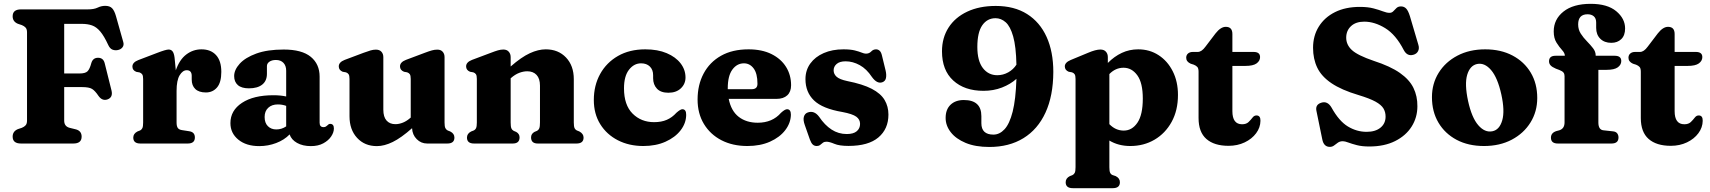

<svg xmlns="http://www.w3.org/2000/svg" viewBox="-20 -749 8926 1002"><path d="M437.5 -700Q470.5 -700 489.5 -709.2Q508.5 -718.5 529 -718.5Q553 -718.5 565 -706Q577 -693.5 585 -665.5L623.5 -529Q628 -513 618.8 -501.5Q609.5 -490 593 -487.5Q579.5 -485 566.5 -490.2Q553.5 -495.5 545 -514Q523 -561.5 503 -585Q483 -608.5 460 -616.5Q437 -624.5 406 -624.5H315V-365.5H395Q425.5 -365.5 437 -377.2Q448.5 -389 456.5 -419.5Q464.5 -447 490.5 -447.5Q519.5 -448 526.5 -418.5L562 -276.5Q570.5 -240.5 540.5 -230Q513.5 -221 494 -248.5Q476 -275.5 460.2 -285Q444.5 -294.5 408.5 -294.5H315V-119.5Q315 -89.5 343 -82L377.5 -73.5Q406 -65 406 -36Q406 0 363 0H89.5Q46 0 46 -36Q46 -63.5 73 -75L94 -82Q106.5 -87 113.8 -95.2Q121 -103.5 121 -119.5V-580.5Q121 -596.5 113.8 -604.8Q106.5 -613 94 -618L73 -625Q46 -636.5 46 -664Q46 -700 89.5 -700Z M891 -448.5 897.5 -382Q916.5 -437.5 952 -464.5Q987.5 -491.5 1031.5 -491.5Q1080 -491.5 1107.5 -461.5Q1135 -431.5 1135 -374Q1135 -319 1112.8 -292.8Q1090.5 -266.5 1054.5 -266.5Q1018 -266.5 999.2 -284.5Q980.5 -302.5 980.5 -334V-354Q980 -382.5 954.5 -382.5Q933.5 -382.5 917.5 -356.2Q901.5 -330 901.5 -274.5V-109.5Q901.5 -91 907.5 -81.8Q913.5 -72.5 929.5 -70L968 -64Q997 -59.5 997 -31.5Q997 0 960 0H712.5Q675.5 0 675.5 -31Q675.5 -51.5 697.5 -63L710.5 -68Q719 -72 723 -80.5Q727 -89 727 -109.5V-336.5Q727 -354 722.2 -360.8Q717.5 -367.5 708.5 -371L691.5 -374Q671 -382 671 -401.5Q671 -423.5 702 -435.5L799 -472.5Q845.5 -490.5 860 -490.5Q873 -490.5 880.5 -481Q888 -471.5 891 -448.5Z M1182.5 -106.5Q1182.5 -172.5 1242.8 -212.2Q1303 -252 1407 -252Q1444.5 -252 1473.5 -245.5V-380Q1473.5 -406 1459.2 -421Q1445 -436 1420 -436Q1399 -436 1386 -427Q1373 -418 1373 -404V-363.5Q1373 -327 1348.5 -307.5Q1324 -288 1279 -288Q1240.5 -288 1221.2 -305Q1202 -322 1202 -352Q1202 -384.5 1231 -416.5Q1260 -448.5 1317.5 -469.5Q1375 -490.5 1460.5 -490.5Q1555.5 -490.5 1601.8 -452.5Q1648 -414.5 1648 -349V-108.5Q1648 -85.5 1668.5 -85.5Q1676.5 -85.5 1681 -88.8Q1685.5 -92 1689.5 -95.5Q1692 -98.5 1695.2 -100.5Q1698.5 -102.5 1703 -102.5Q1722.5 -102.5 1722.5 -78.5Q1722.5 -58 1708.2 -36.8Q1694 -15.5 1667.2 -1Q1640.5 13.5 1602.5 13.5Q1560 13.5 1530.2 -3.2Q1500.5 -20 1491.5 -47.5Q1463.5 -18.5 1421.2 -2.5Q1379 13.5 1333 13.5Q1265 13.5 1223.8 -20.2Q1182.5 -54 1182.5 -106.5ZM1361 -138.5Q1361 -107.5 1378 -90.5Q1395 -73.5 1422 -73.5Q1450 -73.5 1473.5 -89.5V-196.5Q1453 -204 1430 -204Q1398.5 -204 1379.8 -186.5Q1361 -169 1361 -138.5Z M1804 -142V-337Q1804 -354.5 1799.2 -361.5Q1794.5 -368.5 1785.5 -371.5L1768.5 -374.5Q1748 -383 1748 -402.5Q1748 -424.5 1779 -436.5L1877.5 -473.5Q1900.5 -482 1914.5 -486Q1928.5 -490 1942 -490Q1960.5 -490 1970.5 -479Q1980.5 -468 1980.5 -451V-176.5Q1980.5 -139 1997.2 -120Q2014 -101 2043.5 -101Q2062.5 -101 2083 -109.2Q2103.5 -117.5 2123.5 -135.5V-337Q2123.5 -354.5 2118.8 -361.5Q2114 -368.5 2105 -371.5L2088.5 -374.5Q2067.5 -383 2067.5 -402.5Q2067.5 -424.5 2098.5 -436.5L2197 -473.5Q2219.5 -482 2233.8 -486Q2248 -490 2262.5 -490Q2280.5 -490 2290.2 -479Q2300 -468 2300 -451V-109.5Q2300 -89 2304.2 -80.5Q2308.5 -72 2316.5 -68L2329.5 -63Q2351.5 -52 2351.5 -31Q2351.5 0 2314.5 0H2209Q2177.5 0 2154.8 -22.8Q2132 -45.5 2130.5 -80Q2073.5 -29.5 2029.5 -8Q1985.5 13.5 1947 13.5Q1883 13.5 1843.5 -29.5Q1804 -72.5 1804 -142Z M2645 -451V-402Q2701 -451 2745 -471.2Q2789 -491.5 2828 -491.5Q2893.5 -491.5 2934 -448.8Q2974.5 -406 2974.5 -336V-110Q2974.5 -89 2978.5 -80.5Q2982.5 -72 2991 -68L3003.5 -63Q3025.5 -51 3025.5 -31Q3025.5 0 2988.5 0H2786.5Q2751.5 0 2751.5 -32Q2751.5 -50.5 2769 -60.5L2782 -66Q2790.5 -70.5 2794.2 -79.2Q2798 -88 2798 -110V-302Q2798 -339 2780.2 -358Q2762.5 -377 2731.5 -377Q2711.5 -377 2689.8 -368.8Q2668 -360.5 2647 -342L2645 -340.5V-109.5Q2645 -88 2648.8 -79.2Q2652.5 -70.5 2661 -66L2674 -60.5Q2691.5 -50.5 2691.5 -32Q2691.5 0 2656 0H2454Q2417 0 2417 -31Q2417 -52 2439 -63L2452 -68Q2460.5 -72 2464.5 -80.5Q2468.5 -89 2468.5 -109.5V-337Q2468.5 -354.5 2463.8 -361.5Q2459 -368.5 2450 -371.5L2433 -374.5Q2412.5 -383 2412.5 -402.5Q2412.5 -424.5 2443.5 -436.5L2542 -473.5Q2564 -482 2578.5 -486.2Q2593 -490.5 2607 -490.5Q2625 -490.5 2635 -479.2Q2645 -468 2645 -451Z M3557.5 -344.5Q3557.5 -311 3533.2 -288Q3509 -265 3468 -265Q3428.5 -265 3408.5 -286.2Q3388.5 -307.5 3388.5 -341V-356.5Q3388.5 -385 3371.5 -401.8Q3354.5 -418.5 3325.5 -418.5Q3288.5 -418.5 3262.5 -385Q3236.5 -351.5 3236.5 -288Q3236.5 -201 3281.2 -156.2Q3326 -111.5 3393.5 -111.5Q3432 -111.5 3460 -123.8Q3488 -136 3510 -160.5Q3531.5 -179.5 3541.5 -179Q3561.5 -178.5 3561 -149Q3560.5 -106 3532 -69Q3503.5 -32 3453.2 -9.5Q3403 13 3337.5 13Q3263 13 3204.5 -17Q3146 -47 3112.5 -101Q3079 -155 3079 -227Q3079 -303 3112 -362.8Q3145 -422.5 3205.2 -457Q3265.5 -491.5 3347.5 -491.5Q3412.5 -491.5 3459.5 -471.5Q3506.5 -451.5 3532 -418.2Q3557.5 -385 3557.5 -344.5Z M4108.5 -304Q4108.5 -270 4088.5 -251.5Q4068.5 -233 4032.5 -233H3783Q3795.5 -170 3835.2 -139.2Q3875 -108.5 3934.5 -108.5Q4011 -108.5 4056 -160.5Q4077 -179.5 4088 -179Q4107.5 -178.5 4107.5 -150Q4106.5 -107 4078 -69.8Q4049.5 -32.5 3998.8 -9.8Q3948 13 3880.5 13Q3803.5 13 3745 -17.2Q3686.5 -47.5 3653.5 -102.2Q3620.5 -157 3620.5 -229.5Q3620.5 -306 3652 -365.2Q3683.5 -424.5 3742.8 -458Q3802 -491.5 3886.5 -491.5Q3956.5 -491.5 4006.2 -466.8Q4056 -442 4082.2 -399.8Q4108.5 -357.5 4108.5 -304ZM3778 -288.5Q3778 -286 3778 -283.5H3903Q3933 -283.5 3933 -311.5Q3933 -365.5 3913 -392Q3893 -418.5 3862.5 -418.5Q3826 -418.5 3802 -385.8Q3778 -353 3778 -288.5Z M4393 -429Q4362 -429 4346.2 -415.2Q4330.5 -401.5 4330.5 -382Q4330.5 -362.5 4346 -348.5Q4361.5 -334.5 4401.5 -326Q4482.5 -310 4529.5 -285.5Q4576.5 -261 4596.5 -227.2Q4616.5 -193.5 4616.5 -151Q4616.5 -76 4564.2 -31.8Q4512 12.5 4408 12.5Q4360 12.5 4334.2 1.5Q4308.5 -9.5 4292.5 -9.5Q4281.5 -9.5 4274.2 -3.8Q4267 2 4260 7.5Q4253 13 4242.5 13Q4230 13 4221.8 5.5Q4213.5 -2 4206.5 -21L4180 -96.5Q4170.5 -122.5 4175.2 -139.5Q4180 -156.5 4195.5 -162Q4229 -174 4254.5 -140Q4284 -96 4319.8 -72.8Q4355.5 -49.5 4399 -49.5Q4434 -49.5 4451.2 -64.2Q4468.5 -79 4468.5 -102.5Q4468.5 -125.5 4448.8 -140Q4429 -154.5 4376 -164.5Q4272.5 -182 4228 -225Q4183.5 -268 4183.5 -336Q4183.5 -382.5 4208.8 -417.5Q4234 -452.5 4278.8 -472Q4323.5 -491.5 4381.5 -491.5Q4418.5 -491.5 4441 -485.8Q4463.5 -480 4476.8 -474.5Q4490 -469 4499 -469Q4516 -469 4526.5 -480.2Q4537 -491.5 4552 -491.5Q4562.5 -491.5 4570.8 -484Q4579 -476.5 4583 -458L4602 -380Q4607 -357.5 4603.5 -341.2Q4600 -325 4584 -319.5Q4557 -310.5 4530.5 -347Q4502.5 -389.5 4466.5 -409.2Q4430.5 -429 4393 -429Z M5143 18Q5070.5 18 5019.5 -3.2Q4968.5 -24.5 4941.8 -59Q4915 -93.5 4915 -133.5Q4915 -178 4940.8 -202.5Q4966.5 -227 5010 -227Q5101.5 -227 5101.5 -143V-106Q5101.5 -46.5 5164.5 -46.5Q5196.5 -46.5 5222.5 -74.5Q5248.5 -102.5 5264.8 -166.2Q5281 -230 5284.5 -337.5Q5253.5 -309.5 5209 -292.2Q5164.5 -275 5113 -275Q5013.5 -275 4954.8 -328.8Q4896 -382.5 4896 -481Q4896 -551.5 4930.2 -605Q4964.5 -658.5 5027.8 -688.2Q5091 -718 5176.5 -718Q5273 -718 5340 -675.8Q5407 -633.5 5442 -556.2Q5477 -479 5477 -373.5Q5476.5 -249 5436.2 -161.5Q5396 -74 5321.2 -28Q5246.5 18 5143 18ZM5080.5 -504Q5080.5 -431.5 5109.2 -394Q5138 -356.5 5184.5 -356.5Q5215 -356.5 5241.8 -371.5Q5268.5 -386.5 5284.5 -411.5Q5282.5 -506 5267.5 -558.8Q5252.5 -611.5 5228.5 -632.8Q5204.5 -654 5175.5 -654Q5132 -654 5106.2 -617Q5080.5 -580 5080.5 -504Z M5761.5 -451V-420.5Q5795 -454.5 5834.5 -473Q5874 -491.5 5920 -491.5Q5979.5 -491.5 6026.2 -461.2Q6073 -431 6100.2 -377.2Q6127.5 -323.5 6127.5 -253.5Q6127.5 -173 6094.5 -113Q6061.5 -53 6005.2 -20Q5949 13 5878.5 13Q5817 13 5769.5 -15.5V123.5Q5769.5 144 5773.5 152.5Q5777.5 161 5786 164.5L5802.5 170Q5824.5 181 5824.5 202Q5824.5 233 5787.5 233H5578.5Q5541.5 233 5541.5 202Q5541.5 181 5563.5 170L5576.5 165Q5585 161 5589 152.5Q5593 144 5593 123.5V-337Q5593 -354.5 5588.2 -361.5Q5583.5 -368.5 5574.5 -371.5L5557.5 -374.5Q5537 -383 5537 -402.5Q5537 -423 5568 -436L5658.5 -473.5Q5698.5 -490.5 5722.5 -490.5Q5741.5 -490.5 5751.5 -479.2Q5761.5 -468 5761.5 -451ZM5843.5 -395.5Q5801.5 -395.5 5769.5 -362.5V-101Q5802 -67.5 5844.5 -67.5Q5888 -67.5 5916 -108.8Q5944 -150 5944 -234.5Q5944 -317 5915.2 -356.2Q5886.5 -395.5 5843.5 -395.5Z M6210 -411.5 6194 -416.5Q6170.5 -427 6170.5 -447.5Q6170.5 -461.5 6180 -469.8Q6189.5 -478 6205.5 -478H6231Q6251 -478 6271 -505.5L6323.5 -574.5Q6350.5 -609 6377 -609Q6411.5 -609 6411.5 -571.5V-478H6522Q6556 -478 6556 -451Q6556 -431.5 6538 -418.2Q6520 -405 6479 -405H6411.5V-169Q6411.5 -100.5 6462 -100.5Q6484 -100.5 6496 -112.2Q6508 -124 6516.8 -135.5Q6525.5 -147 6538 -146.5Q6558.5 -146 6558 -118.5Q6557.5 -83.5 6535.5 -53.8Q6513.5 -24 6475.8 -6Q6438 12 6391.5 12Q6316.5 12 6275.8 -23.8Q6235 -59.5 6235 -133V-374.5Q6235 -392 6228.8 -399.2Q6222.5 -406.5 6210 -411.5Z M7125.5 15.5Q7088 15.5 7061.2 8.5Q7034.5 1.5 7016.5 -5.2Q6998.5 -12 6988 -12Q6973 -12 6962.5 -4.8Q6952 2.5 6942.5 10Q6933 17.5 6920 17.5Q6888 17.5 6880.5 -22.5L6850 -171Q6843.5 -203 6875.5 -213Q6908 -223.5 6929 -187.5Q6968 -117 7014.2 -89Q7060.5 -61 7112 -61Q7158 -61 7184.5 -82.8Q7211 -104.5 7211 -140.5Q7211 -164.5 7199.8 -183.2Q7188.5 -202 7158 -218.8Q7127.5 -235.5 7069.5 -253Q6980.5 -279.5 6928.5 -314.8Q6876.5 -350 6854.5 -395.8Q6832.5 -441.5 6832.5 -499.5Q6832.5 -562 6862.5 -610.2Q6892.5 -658.5 6947.2 -685.8Q7002 -713 7076.5 -713Q7119 -713 7148 -705.2Q7177 -697.5 7197 -689.8Q7217 -682 7231.5 -682Q7243.5 -682 7251.2 -690.2Q7259 -698.5 7267.8 -707Q7276.5 -715.5 7291.5 -715.5Q7307.5 -715.5 7318.2 -704.5Q7329 -693.5 7338 -664.5L7382 -515.5Q7388 -496.5 7380.5 -482Q7373 -467.5 7355.5 -463Q7323.5 -454 7305.5 -488.5Q7264.5 -568 7209.2 -602Q7154 -636 7099.5 -636Q7055.5 -636 7030.5 -612.5Q7005.5 -589 7005.5 -552.5Q7005.5 -515 7035.5 -487.5Q7065.5 -460 7149 -431.5Q7235.5 -403.5 7285.5 -368.5Q7335.5 -333.5 7356.5 -290.2Q7377.5 -247 7377 -194.5Q7377 -136 7347 -88.5Q7317 -41 7260.8 -12.8Q7204.5 15.5 7125.5 15.5Z M7731 -491.5Q7812.5 -491.5 7873.5 -459.2Q7934.5 -427 7968.5 -370Q8002.5 -313 8002.5 -237.5Q8002.5 -166.5 7967.2 -109.8Q7932 -53 7869.5 -20Q7807 13 7724.5 13Q7643 13 7582 -19.2Q7521 -51.5 7487 -108.8Q7453 -166 7453 -242Q7453 -312.5 7488 -369Q7523 -425.5 7585.8 -458.5Q7648.5 -491.5 7731 -491.5ZM7768.5 -64Q7805.5 -71.5 7819.8 -121Q7834 -170.5 7815 -256.5Q7795.5 -344 7761.5 -383.5Q7727.5 -423 7688.5 -415Q7651.5 -407 7637 -358.8Q7622.5 -310.5 7641.5 -222Q7660.5 -135 7694.8 -95.5Q7729 -56 7768.5 -64Z M8321.5 -110Q8321.5 -71.5 8348 -69L8398 -63.5Q8413 -62 8419.8 -53Q8426.5 -44 8426.5 -31.5Q8426.5 0 8390 0H8110Q8074 0 8074 -30.5Q8074 -56 8102.5 -65L8117.5 -69Q8145 -77.5 8145 -110V-352Q8145 -363 8139.5 -370.2Q8134 -377.5 8117.5 -384L8100 -390.5Q8080 -399 8072 -408Q8064 -417 8064 -429Q8064 -458 8098 -458H8146.5V-458.5Q8146.5 -472 8132 -487.8Q8117.5 -503.5 8103 -526.5Q8088.5 -549.5 8088.5 -585Q8088.5 -648 8139.2 -688.5Q8190 -729 8281.5 -729Q8368.5 -729 8414.8 -690.5Q8461 -652 8461 -600.5Q8461 -564 8441 -544.8Q8421 -525.5 8389 -525.5Q8353 -525.5 8331.5 -546.8Q8310 -568 8310 -603.5V-631.5Q8310 -653 8297.8 -663.8Q8285.5 -674.5 8265 -674.5Q8216 -674.5 8216 -621.5Q8216 -594.5 8229.8 -573.2Q8243.5 -552 8261.8 -533.5Q8280 -515 8293.8 -497.2Q8307.5 -479.5 8307.5 -459.5V-458H8407Q8441 -458 8441 -430.5Q8441 -411 8423 -397.8Q8405 -384.5 8364 -384.5H8321.5Z M8518 -411.5 8502 -416.5Q8478.5 -427 8478.5 -447.5Q8478.5 -461.5 8488 -469.8Q8497.5 -478 8513.5 -478H8539Q8559 -478 8579 -505.5L8631.5 -574.5Q8658.5 -609 8685 -609Q8719.5 -609 8719.5 -571.5V-478H8830Q8864 -478 8864 -451Q8864 -431.5 8846 -418.2Q8828 -405 8787 -405H8719.5V-169Q8719.5 -100.5 8770 -100.5Q8792 -100.5 8804 -112.2Q8816 -124 8824.8 -135.5Q8833.5 -147 8846 -146.5Q8866.5 -146 8866 -118.5Q8865.5 -83.5 8843.5 -53.8Q8821.5 -24 8783.8 -6Q8746 12 8699.5 12Q8624.5 12 8583.8 -23.8Q8543 -59.5 8543 -133V-374.5Q8543 -392 8536.8 -399.2Q8530.5 -406.5 8518 -411.5Z"/></svg>

Font: Fraunces 9pt Soft
Style: Bold
Weight: 700
Version: Version 1.000;[b76b70a41]